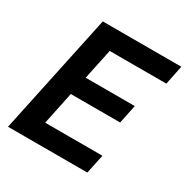

<svg xmlns="http://www.w3.org/2000/svg" viewBox="-168 -882 995 1025"><g transform="rotate(30 329.5 -370.0)"><path d="M18 0 175 -740H659L635 -622H286L246 -434H549L525 -319H221L179 -118H532L507 0Z"/></g></svg>

Font: Be Vietnam Pro SemiBold
Style: Italic
Weight: 600
Italic angle: -12°
Designer: Lam Bao, Tony Le, Vietanh Nguyen
Foundry: Yellow Type Foundry
Version: Version 1.002; ttfautohint (v1.8.3)